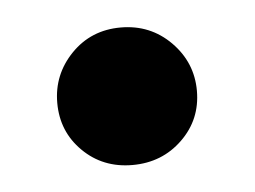

<svg xmlns="http://www.w3.org/2000/svg" viewBox="-28 -182 300 226"><g transform="rotate(-5 121.5 -69.0)"><path d="M121 12.5Q86 12.5 62.5 -10.8Q39 -34 39 -68Q39 -101.5 62.5 -125.8Q86 -150 121 -150Q156 -150 180 -125.8Q204 -101.5 204 -68Q204 -34 180 -10.8Q156 12.5 121 12.5Z"/></g></svg>

Font: Overpass
Style: Bold
Weight: 700
Designer: Delve Withrington, Dave Bailey, Thomas Jockin
Foundry: Delve Fonts LLC
Version: Version 4.000; ttfautohint (v1.8.3)